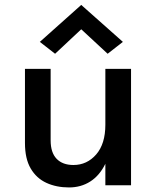

<svg xmlns="http://www.w3.org/2000/svg" viewBox="-20 -772 661 800"><path d="M84 -485H191V-187Q191 -136 216 -110.2Q241 -84.5 286 -84.5Q342.5 -84.5 380.8 -128.5Q419 -172.5 419 -252.5V-485H526V0H419V-89.5Q395 -40.5 356.2 -15.8Q317.5 9 267.5 9Q215 9 173.5 -10Q132 -29 108 -69.8Q84 -110.5 84 -176.5ZM209.5 -548 146 -597.5 318.5 -751.5 492 -597.5 428.5 -548 318.5 -650Z"/></svg>

Font: Karla SemiBold
Style: Regular
Weight: 600
Designer: Jonathan Pinhorn
Version: Version 2.004; ttfautohint (v1.8.4.7-5d5b);gftools[0.9.33]